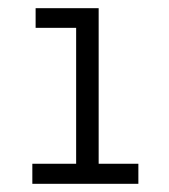

<svg xmlns="http://www.w3.org/2000/svg" viewBox="-20 -720 414 469"><path d="M59 -271V-320H166V-652H67V-700H221V-320H318V-271Z"/></svg>

Font: MuseoModerno Thin Light
Style: Regular
Weight: 300
Version: Version 1.003